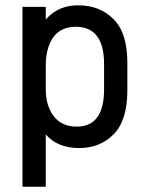

<svg xmlns="http://www.w3.org/2000/svg" viewBox="-20 -543 550 725"><path d="M409.2 -470.2Q460.9 -418.5 460.9 -306.2V-202.1Q460.9 -89.4 410.2 -37.1Q358.4 16.1 279.8 16.1Q197.3 16.1 152.8 -35.2V162.1H64.9V-517.1H152.8V-469.2Q169.9 -489.3 191.9 -502Q227.5 -522.9 274.9 -522.9Q357.9 -522.9 409.2 -470.2ZM373 -206.1V-300.8Q373 -441.9 266.1 -441.9Q211.4 -441.9 182.1 -403.8Q152.8 -362.3 152.8 -295.9V-207Q152.8 -143.1 183.1 -104Q213.4 -64.9 270 -64.9Q373 -64.9 373 -206.1Z"/></svg>

Font: D-DIN-PRO Medium
Style: Regular
Weight: 500
Designer: datto
Foundry: CyberFei
Version: Version 1.000;hotconv 1.0.109;makeotfexe 2.5.65596